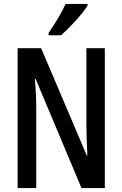

<svg xmlns="http://www.w3.org/2000/svg" viewBox="-20 -960 625 980"><path d="M427 -931V-940H315C294 -895 265 -845 228 -792V-780H292C335 -818 402 -890 427 -931ZM515 0V-714H421V-316C421 -278 423 -228 426 -166H423L190 -714H70V0H165V-407C165 -448 163 -498 158 -557H162L396 0Z"/></svg>

Font: Noto Sans Khmer ExtraCondensed Medium
Style: Regular
Weight: 500
Width: 2
Designer: Danh Hong and the Monotype Design Team
Foundry: Monotype Imaging Inc.
Version: Version 2.004